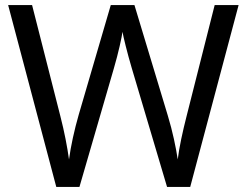

<svg xmlns="http://www.w3.org/2000/svg" viewBox="-20 -734 970 754"><path d="M917 -714H823L713 -279C697 -216 684 -157 678 -108C671 -154 658 -218 639 -280L508 -714H415L289 -283C272 -224 258 -160 251 -108C244 -158 233 -216 217 -278L106 -714H12L201 0H292L427 -465C445 -526 459 -591 461 -609C464 -591 480 -525 497 -468L636 0H727Z"/></svg>

Font: Noto Sans Inscriptional Parthian
Style: Regular
Weight: 400
Designer: Monotype Design Team
Foundry: Monotype Imaging Inc.
Version: Version 2.003